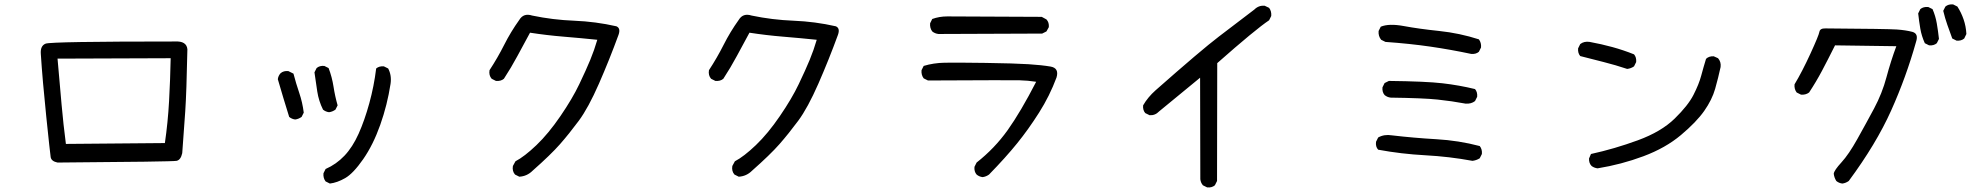

<svg xmlns="http://www.w3.org/2000/svg" viewBox="-20 -776 9040 875"><path d="M242.2 -35.2Q213.9 -41 210.9 -60.1Q208 -79.1 190.9 -244.1Q173.8 -409.2 166 -530.3Q163.1 -567.4 188 -577.1Q212.9 -586.9 777.3 -586.9Q830.1 -589.8 834 -551.8Q830.1 -354.5 824.2 -268.6Q818.4 -182.6 810.5 -78.1Q803.7 -46.9 784.7 -43Q765.6 -39.1 242.2 -35.2ZM731.4 -124Q745.1 -217.8 750.5 -315.4Q755.9 -413.1 757.8 -510.7L242.2 -508.8Q252.9 -387.7 260.7 -298.8Q268.6 -210 280.3 -120.1Z M1483.4 60.5 1463.9 50.8Q1452.1 35.2 1454.1 13.7L1463.9 -5.9Q1512.7 -27.3 1549.8 -66.4Q1586.9 -105.5 1614.3 -166.5Q1641.6 -227.5 1663.1 -305.7Q1684.6 -383.8 1694.3 -463.9Q1708 -475.6 1729.5 -473.6L1749 -463.9Q1765.6 -432.6 1759.8 -393.6Q1745.1 -297.9 1712.9 -207Q1680.7 -116.2 1635.3 -50.8Q1589.8 14.6 1553.2 35.6Q1516.6 56.6 1483.4 60.5ZM1325.2 -231.4Q1309.6 -233.4 1297.9 -243.2Q1284.2 -286.1 1271.5 -329.1Q1258.8 -372.1 1246.1 -415Q1248 -430.7 1258.8 -442.4Q1272.5 -454.1 1293.9 -452.1L1317.4 -440.4Q1329.1 -395.5 1343.8 -352.5Q1358.4 -309.6 1364.3 -262.7L1354.5 -243.2Q1340.8 -233.4 1325.2 -231.4ZM1479.5 -264.6Q1463.9 -266.6 1452.1 -276.4Q1432.6 -315.4 1425.8 -359.4Q1418.9 -403.3 1413.1 -446.3L1422.9 -465.8Q1436.5 -477.5 1458 -475.6L1477.5 -465.8Q1493.2 -424.8 1500 -380.9Q1506.8 -336.9 1518.6 -295.9L1508.8 -276.4Q1495.1 -266.6 1479.5 -264.6Z M2346.7 29.3 2327.1 19.5Q2313.5 3.9 2317.4 -19.5L2329.1 -41Q2370.1 -62.5 2424.8 -114.7Q2479.5 -167 2534.2 -247.1Q2588.9 -327.1 2620.1 -392.6Q2651.4 -458 2669.9 -502.9Q2688.5 -547.9 2702.1 -594.7Q2626 -602.5 2548.8 -608.9Q2471.7 -615.2 2395.5 -627Q2366.2 -573.2 2337.9 -520.5Q2309.6 -467.8 2276.4 -417Q2262.7 -405.3 2240.2 -407.2L2220.7 -417Q2207 -432.6 2210.9 -456.1Q2248 -512.7 2277.8 -571.8Q2307.6 -630.9 2346.7 -685.5Q2366.2 -717.8 2405.3 -705.1Q2499 -685.5 2596.7 -681.6Q2694.3 -677.7 2789.1 -656.2Q2809.6 -647.5 2798.8 -617.2Q2757.8 -504.9 2709.5 -394.5Q2661.1 -284.2 2617.7 -225.6Q2574.2 -167 2532.2 -119.1Q2490.2 -71.3 2407.2 2Q2381.8 27.3 2346.7 29.3Z M3346.7 29.3 3327.1 19.5Q3313.5 3.9 3317.4 -19.5L3329.1 -41Q3370.1 -62.5 3424.8 -114.7Q3479.5 -167 3534.2 -247.1Q3588.9 -327.1 3620.1 -392.6Q3651.4 -458 3669.9 -502.9Q3688.5 -547.9 3702.1 -594.7Q3626 -602.5 3548.8 -608.9Q3471.7 -615.2 3395.5 -627Q3366.2 -573.2 3337.9 -520.5Q3309.6 -467.8 3276.4 -417Q3262.7 -405.3 3240.2 -407.2L3220.7 -417Q3207 -432.6 3210.9 -456.1Q3248 -512.7 3277.8 -571.8Q3307.6 -630.9 3346.7 -685.5Q3366.2 -717.8 3405.3 -705.1Q3499 -685.5 3596.7 -681.6Q3694.3 -677.7 3789.1 -656.2Q3809.6 -647.5 3798.8 -617.2Q3757.8 -504.9 3709.5 -394.5Q3661.1 -284.2 3617.7 -225.6Q3574.2 -167 3532.2 -119.1Q3490.2 -71.3 3407.2 2Q3381.8 27.3 3346.7 29.3Z M4458 31.2Q4442.4 29.3 4430.7 19.5Q4418.9 5.9 4420.9 -15.6L4430.7 -35.2Q4512.7 -99.6 4572.3 -183.1Q4631.8 -266.6 4702.1 -403.3Q4665 -409.2 4625 -410.2Q4585 -411.1 4209 -409.2L4189.5 -418.9Q4177.7 -434.6 4179.7 -456.1L4189.5 -475.6Q4234.4 -489.3 4285.6 -490.2Q4336.9 -491.2 4471.7 -489.3Q4606.4 -487.3 4667 -483.4Q4727.5 -479.5 4767.6 -472.7Q4807.6 -465.8 4794.9 -422.9Q4763.7 -338.9 4715.3 -262.7Q4667 -186.5 4615.2 -122.6Q4563.5 -58.6 4487.3 19.5Q4473.6 29.3 4458 31.2ZM4256.8 -621.1Q4240.2 -623 4228.5 -632.8Q4216.8 -648.4 4218.8 -669.9L4228.5 -689.5Q4260.7 -701.2 4296.9 -701.2Q4333 -701.2 4727.5 -699.2L4749 -687.5Q4761.7 -673.8 4759.8 -652.3L4749 -632.8L4729.5 -623Z M5481.4 78.1 5461.9 68.4Q5452.1 56.6 5450.2 41L5449.2 -421.9L5262.7 -268.6Q5244.1 -249 5218.8 -251L5199.2 -260.7Q5187.5 -274.4 5189.5 -295.9Q5210.9 -333 5246.1 -364.3Q5454.1 -547.9 5534.2 -608.9Q5614.3 -669.9 5696.3 -732.4Q5715.8 -752 5743.2 -750L5763.7 -740.2Q5775.4 -724.6 5773.4 -703.1L5763.7 -683.6Q5702.1 -642.6 5527.3 -488.3L5526.4 48.8L5516.6 68.4Q5502.9 80.1 5481.4 78.1Z M6690.4 -43Q6585 -62.5 6475.6 -68.4Q6366.2 -74.2 6260.7 -93.8Q6248 -107.4 6251 -129.9L6260.7 -149.4Q6288.1 -165 6323.2 -159.2Q6422.9 -147.5 6525.4 -141.6Q6627.9 -135.7 6723.6 -110.4Q6735.4 -95.7 6733.4 -74.2L6723.6 -54.7Q6708 -44.9 6690.4 -43ZM6659.2 -303.7Q6596.7 -315.4 6531.2 -322.3Q6465.8 -329.1 6317.4 -331.1Q6301.8 -333 6290 -342.8Q6278.3 -356.4 6280.3 -377.9L6290 -397.5L6309.6 -407.2Q6477.5 -405.3 6553.7 -396.5Q6629.9 -387.7 6702.1 -370.1Q6713.9 -356.4 6711.9 -335L6702.1 -315.4Q6684.6 -301.8 6659.2 -303.7ZM6684.6 -530.3Q6592.8 -549.8 6499 -563.5Q6405.3 -577.1 6293.9 -585L6274.4 -594.7Q6260.7 -611.3 6262.7 -634.8L6272.5 -654.3Q6309.6 -669.9 6377.9 -657.2Q6446.3 -644.5 6539.1 -634.8Q6631.8 -625 6719.7 -596.7Q6731.4 -581.1 6729.5 -559.6L6719.7 -540Q6706.1 -528.3 6684.6 -530.3Z M7260.7 -8.8Q7245.1 -10.7 7233.4 -19.5Q7220.7 -32.2 7221.7 -53.7L7230.5 -74.2Q7337.9 -97.7 7444.3 -136.7Q7550.8 -175.8 7611.8 -235.4Q7672.9 -294.9 7697.8 -343.8Q7722.7 -392.6 7732.9 -431.2Q7743.2 -469.7 7754.9 -507.8Q7767.6 -520.5 7790 -519.5L7809.6 -510.7Q7824.2 -494.1 7821.3 -470.7Q7810.5 -420.9 7796.4 -371.1Q7782.2 -321.3 7746.6 -270.5Q7710.9 -219.7 7640.6 -160.6Q7570.3 -101.6 7469.7 -64Q7369.1 -26.4 7260.7 -8.8ZM7395.5 -461.9Q7342.8 -479.5 7288.6 -493.2Q7234.4 -506.8 7181.6 -520.5Q7169.9 -534.2 7171.9 -555.7L7181.6 -575.2Q7199.2 -588.9 7224.6 -585Q7278.3 -575.2 7328.1 -561.5Q7377.9 -547.9 7426.8 -528.3Q7438.5 -514.6 7436.5 -493.2L7426.8 -473.6Q7413.1 -463.9 7395.5 -461.9Z M8376 60.5Q8360.4 58.6 8348.6 48.8Q8338.9 33.2 8336.9 15.6Q8338.9 0 8372.1 -36.1Q8405.3 -72.3 8444.3 -142.1Q8483.4 -211.9 8520.5 -281.2Q8557.6 -350.6 8577.1 -423.8Q8596.7 -497.1 8622.1 -565.4L8342.8 -569.3Q8309.6 -502.9 8283.2 -453.1Q8256.8 -403.3 8224.6 -354.5Q8209 -342.8 8187.5 -344.7L8168 -354.5Q8156.2 -370.1 8158.2 -391.6Q8193.4 -450.2 8231 -532.2Q8268.6 -614.3 8271.5 -630.9Q8274.4 -647.5 8299.8 -646.5Q8583 -644.5 8624 -641.6Q8665 -638.7 8694.8 -630.9Q8724.6 -623 8711.9 -585Q8667 -424.8 8598.6 -272.5Q8530.3 -120.1 8405.3 48.8Q8391.6 58.6 8376 60.5ZM8771.5 -569.3 8752 -579.1Q8737.3 -611.3 8731.4 -645.5Q8725.6 -679.7 8721.7 -714.8L8731.4 -734.4Q8745.1 -746.1 8767.6 -744.1L8787.1 -734.4Q8800.8 -703.1 8806.6 -668.9Q8812.5 -634.8 8816.4 -598.6L8806.6 -579.1Q8793 -567.4 8771.5 -569.3ZM8896.5 -590.8 8877 -600.6Q8865.2 -632.8 8854.5 -663.1Q8843.8 -693.4 8835.9 -726.6L8845.7 -746.1Q8859.4 -757.8 8880.9 -755.9L8900.4 -746.1Q8918 -718.8 8928.7 -687.5Q8939.5 -656.2 8941.4 -621.1L8931.6 -600.6Q8918 -588.9 8896.5 -590.8Z"/></svg>

Font: NaikaiFont
Style: Regular-Lite
Weight: 400
Version: Version 1.67